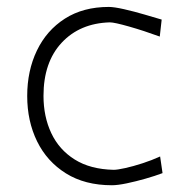

<svg xmlns="http://www.w3.org/2000/svg" viewBox="-20 -525 540 554"><path d="M303 9.5Q225 9.5 170.2 -24.8Q115.5 -59 87 -117.2Q58.5 -175.5 58.5 -248Q58.5 -321 86.5 -379.2Q114.5 -437.5 167.2 -471.2Q220 -505 294 -505Q309 -505 337.8 -498.5Q366.5 -492 396.5 -483.2Q426.5 -474.5 446.5 -468.5L441 -419.5Q394.5 -436.5 352.2 -448.5Q310 -460.5 297 -460.5Q210.5 -458 158 -401.8Q105.5 -345.5 105.5 -248.5Q105.5 -188.5 128 -140.8Q150.5 -93 195.5 -64.8Q240.5 -36.5 308 -35Q318.5 -35 341.2 -40Q364 -45 391 -53.8Q418 -62.5 442 -73.5L449 -25.5Q428 -17.5 400 -9.5Q372 -1.5 345.8 4Q319.5 9.5 303 9.5Z"/></svg>

Font: Commissioner Loud ExtraLight
Style: Regular
Weight: 200
Designer: Kostas Bartsokas
Foundry: Kostas Bartsokas
Version: Version 1.000; ttfautohint (v1.8.3)